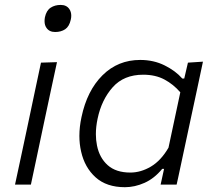

<svg xmlns="http://www.w3.org/2000/svg" viewBox="-20 -750 874 780"><path d="M41 0Q53 -55 64 -107Q74.5 -158 88 -219.5L98.5 -269Q112.5 -334.5 123.5 -387.5Q134.5 -440 146.5 -495.5L211.5 -497.5Q199 -441 188 -388.5Q177 -336 162.5 -269L152 -219.5Q139 -158 128.2 -106.8Q117.5 -55.5 105.5 0ZM204 -620Q180.5 -620 169 -636.5Q161 -647.5 161 -664Q161 -671.5 162.5 -680Q168.5 -707.5 185.8 -718.8Q203 -730 226.5 -730Q250 -730 261.5 -713.5Q269.5 -702 269.5 -686Q269.5 -678.5 267.5 -670Q261.5 -642.5 244.8 -631.2Q228 -620 204 -620Z M632.5 0Q635.5 -12.5 638 -25L646.5 -64H639Q607 -25 567.2 -7.2Q527.5 10.5 487.5 10.5Q413 10.5 368.5 -29.5Q324 -69.5 309.5 -134.5Q302.5 -165 302.5 -198Q302.5 -234.5 311 -274Q333.5 -381.5 396.2 -444Q459 -506.5 549.5 -506.5Q604.5 -506.5 649 -484.2Q693.5 -462 720.5 -431H728.5L743.5 -495.5L804.5 -499.5Q792 -441 780.5 -386.5Q768.5 -331.5 755.5 -270L703.5 -27L697.5 0ZM509.5 -49Q552 -49 593 -73.2Q634 -97.5 664.5 -150L712.5 -375Q684.5 -407.5 648 -427Q611.5 -446.5 562 -446.5Q483 -446.5 437.8 -395.5Q392.5 -344.5 376.5 -268Q369.5 -235 369.5 -205Q369.5 -181 374 -159Q384 -109 417.5 -79Q451 -49 509.5 -49Z"/></svg>

Font: Heraclito Light
Style: Italic
Weight: 300
Italic angle: -12°
Designer: Kostas Bartsokas (font) & Cristiano Sobral (main changes)
Foundry: Kostas Bartsokas (font) & Cristiano Sobral (main changes)
Version: Version 1.00;July 8, 2020;FontCreator 13.0.0.2655 64-bit